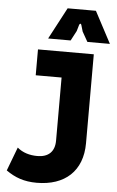

<svg xmlns="http://www.w3.org/2000/svg" viewBox="-62 -975 625 1028"><g transform="rotate(5 250.5 -460.5)"><path d="M175 12C326 12 420 -72 420 -222V-700H120V-561H259V-222C259 -162 225 -131 166 -131C125 -131 87 -142 58 -167L10 -40C58 -6 107 12 175 12ZM169 -763H290L318 -816L328 -850C331 -859 338 -859 340 -850L350 -816L380 -763H501L411 -933H259Z"/></g></svg>

Font: Finlandica
Style: Bold
Weight: 700
Designer: Niklas Ekholm, Juho Hiilivirta, Jaakko Suomalainen
Foundry: Helsinki Type Studio
Version: Version 2.000;Glyphs 3.2 (3202)